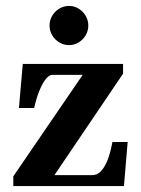

<svg xmlns="http://www.w3.org/2000/svg" viewBox="-20 -629 476 649"><path d="M25 -33 259.5 -376H157Q146 -376 134.5 -361.5Q123 -347 112.8 -321.5Q102.5 -296 95.5 -264H44L57 -413H396V-380L164 -37H292.5Q307 -37 319.8 -49Q332.5 -61 342.8 -86Q353 -111 360 -149H411.5L399 0H25ZM147.5 -542.8Q147.5 -560.5 156.5 -575.8Q165.5 -591 180.7 -600Q196 -609 213.6 -609Q230.5 -609 245.5 -600Q260.4 -591 269.5 -575.8Q278.5 -560.5 278.5 -542.6Q278.5 -524.8 269.5 -509.6Q260.5 -494.5 245.6 -485.5Q230.7 -476.5 213.5 -476.5Q196 -476.5 180.7 -485.5Q165.5 -494.5 156.5 -509.7Q147.5 -525 147.5 -542.8Z"/></svg>

Font: Didactic
Style: Regular
Weight: 400
Designer: Tyler Finck
Foundry: Etcetera Type Co
Version: Version 3.007;FEAKit 1.0